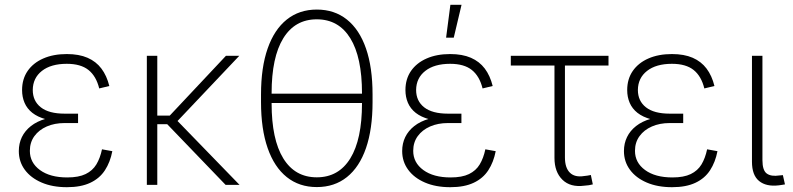

<svg xmlns="http://www.w3.org/2000/svg" viewBox="-20 -777 3333 807"><path d="M261.2 9.8Q200.2 9.8 154.8 -9.8Q109.4 -29.3 84.2 -63.5Q59.1 -97.7 59.1 -142.1Q59.1 -174.3 72 -200.9Q85 -227.5 110.1 -247.3Q135.3 -267.1 172.4 -277.8Q209.5 -288.6 257.8 -288.6H308.1V-259.8H251.5Q209.5 -259.8 176.5 -245.4Q143.6 -231 124.5 -204.8Q105.5 -178.7 105.5 -143.1Q105.5 -93.3 147.9 -62.3Q190.4 -31.2 262.7 -31.2Q310.5 -31.2 339.8 -45.4Q369.1 -59.6 385 -85.9Q400.9 -112.3 408.7 -149.4L452.1 -141.6Q443.4 -95.7 421.1 -61.5Q398.9 -27.3 359.6 -8.8Q320.3 9.8 261.2 9.8ZM257.8 -266.1Q208.5 -266.1 173.3 -275.6Q138.2 -285.2 116 -302.7Q93.8 -320.3 83.3 -344.7Q72.8 -369.1 72.8 -398.4Q72.8 -444.8 96.2 -478.8Q119.6 -512.7 161.9 -531.2Q204.1 -549.8 260.7 -549.8Q312 -549.8 347.9 -534.2Q383.8 -518.6 406.2 -488.8Q428.7 -459 439.5 -415.5L397 -405.3Q384.3 -457 351.8 -482.9Q319.3 -508.8 260.7 -508.8Q194.3 -508.8 156.2 -479Q118.2 -449.2 117.7 -398.9Q117.7 -352.5 151.6 -325.9Q185.5 -299.3 251.5 -299.3H308.1V-266.1Z M641.1 -542.5V0H597.2V-542.5ZM985.8 -542.5 713.4 -254.9H620.1V-291H693.4L929.7 -542.5ZM928.2 0 678.2 -259.8 711.4 -283.7 986.8 0Z M1311.5 9.3Q1237.8 9.3 1185.3 -32.7Q1132.8 -74.7 1105 -154.5Q1077.1 -234.4 1077.1 -347.7V-379.9Q1077.1 -493.7 1105 -573.2Q1132.8 -652.8 1185.3 -694.8Q1237.8 -736.8 1311.5 -736.8Q1385.7 -736.8 1438.2 -694.8Q1490.7 -652.8 1518.3 -573.2Q1545.9 -493.7 1545.9 -379.9V-347.7Q1545.9 -234.4 1518.3 -154.5Q1490.7 -74.7 1438.2 -32.7Q1385.7 9.3 1311.5 9.3ZM1311.5 -31.7Q1403.3 -31.7 1452.4 -111.3Q1501.5 -190.9 1501.5 -342.3V-385.3Q1501.5 -536.6 1452.4 -616.2Q1403.3 -695.8 1311.5 -695.8Q1219.7 -695.8 1170.7 -616.2Q1121.6 -536.6 1121.6 -385.3V-342.3Q1121.6 -190.9 1170.7 -111.3Q1219.7 -31.7 1311.5 -31.7ZM1106 -344.2V-383.3H1518.6V-344.2Z M1872.6 9.8Q1811.5 9.8 1766.1 -9.8Q1720.7 -29.3 1695.6 -63.5Q1670.4 -97.7 1670.4 -142.1Q1670.4 -174.3 1683.3 -200.9Q1696.3 -227.5 1721.4 -247.3Q1746.6 -267.1 1783.7 -277.8Q1820.8 -288.6 1869.1 -288.6H1919.4V-259.8H1862.8Q1820.8 -259.8 1787.8 -245.4Q1754.9 -231 1735.8 -204.8Q1716.8 -178.7 1716.8 -143.1Q1716.8 -93.3 1759.3 -62.3Q1801.8 -31.2 1874 -31.2Q1921.9 -31.2 1951.2 -45.4Q1980.5 -59.6 1996.3 -85.9Q2012.2 -112.3 2020 -149.4L2063.5 -141.6Q2054.7 -95.7 2032.5 -61.5Q2010.3 -27.3 1970.9 -8.8Q1931.6 9.8 1872.6 9.8ZM1869.1 -266.1Q1819.8 -266.1 1784.7 -275.6Q1749.5 -285.2 1727.3 -302.7Q1705.1 -320.3 1694.6 -344.7Q1684.1 -369.1 1684.1 -398.4Q1684.1 -444.8 1707.5 -478.8Q1731 -512.7 1773.2 -531.2Q1815.4 -549.8 1872.1 -549.8Q1923.3 -549.8 1959.2 -534.2Q1995.1 -518.6 2017.6 -488.8Q2040 -459 2050.8 -415.5L2008.3 -405.3Q1995.6 -457 1963.1 -482.9Q1930.7 -508.8 1872.1 -508.8Q1805.7 -508.8 1767.6 -479Q1729.5 -449.2 1729 -398.9Q1729 -352.5 1762.9 -325.9Q1796.9 -299.3 1862.8 -299.3H1919.4V-266.1ZM1855 -618.7 1873 -756.8H1919.9L1887.2 -618.7Z M2436.5 3.4Q2377.4 11.2 2344 -21.5Q2310.5 -54.2 2310.5 -113.3V-501.5H2127V-542.5H2537.6V-501.5H2354.5V-115.2Q2354.5 -71.8 2375.2 -51.3Q2396 -30.8 2435.1 -37.1Q2441.4 -37.6 2449 -38.8Q2456.5 -40 2463.4 -41.5L2471.7 -2Q2464.4 0 2455.1 1.5Q2445.8 2.9 2436.5 3.4Z M2804.7 9.8Q2743.7 9.8 2698.2 -9.8Q2652.8 -29.3 2627.7 -63.5Q2602.5 -97.7 2602.5 -142.1Q2602.5 -174.3 2615.5 -200.9Q2628.4 -227.5 2653.6 -247.3Q2678.7 -267.1 2715.8 -277.8Q2752.9 -288.6 2801.3 -288.6H2851.6V-259.8H2794.9Q2752.9 -259.8 2720 -245.4Q2687 -231 2668 -204.8Q2648.9 -178.7 2648.9 -143.1Q2648.9 -93.3 2691.4 -62.3Q2733.9 -31.2 2806.2 -31.2Q2854 -31.2 2883.3 -45.4Q2912.6 -59.6 2928.5 -85.9Q2944.3 -112.3 2952.1 -149.4L2995.6 -141.6Q2986.8 -95.7 2964.6 -61.5Q2942.4 -27.3 2903.1 -8.8Q2863.8 9.8 2804.7 9.8ZM2801.3 -266.1Q2752 -266.1 2716.8 -275.6Q2681.6 -285.2 2659.4 -302.7Q2637.2 -320.3 2626.7 -344.7Q2616.2 -369.1 2616.2 -398.4Q2616.2 -444.8 2639.6 -478.8Q2663.1 -512.7 2705.3 -531.2Q2747.6 -549.8 2804.2 -549.8Q2855.5 -549.8 2891.4 -534.2Q2927.2 -518.6 2949.7 -488.8Q2972.2 -459 2982.9 -415.5L2940.4 -405.3Q2927.7 -457 2895.3 -482.9Q2862.8 -508.8 2804.2 -508.8Q2737.8 -508.8 2699.7 -479Q2661.6 -449.2 2661.1 -398.9Q2661.1 -352.5 2695.1 -325.9Q2729 -299.3 2794.9 -299.3H2851.6V-266.1Z M3253.4 2Q3200.7 8.3 3170.7 -16.1Q3140.6 -40.5 3140.6 -97.2V-542.5H3184.6V-104Q3184.6 -60.5 3203.1 -47.4Q3221.7 -34.2 3256.3 -39.6Q3262.7 -40 3264.6 -40.3Q3266.6 -40.5 3270.5 -41L3279.3 -2Q3273.9 -1 3267.3 0Q3260.7 1 3253.4 2Z"/></svg>

Font: Inter 16pt ExtraLight
Style: Regular
Weight: 250
Version: Version 4.001;git-66647c0bb